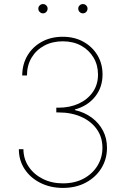

<svg xmlns="http://www.w3.org/2000/svg" viewBox="-20 -919 616 949"><path d="M291 9.8Q229.5 9.8 179.9 -14.9Q130.4 -39.6 101.8 -83Q73.2 -126.5 73.2 -181.6H95.7Q96.2 -132.8 122.1 -94.7Q147.9 -56.6 191.9 -34.7Q235.8 -12.7 291 -12.7Q349.6 -12.7 393.6 -36.4Q437.5 -60.1 461.9 -100.1Q486.3 -140.1 486.3 -188.5Q486.3 -241.2 458.3 -280.5Q430.2 -319.8 381.3 -341.6Q332.5 -363.3 269 -363.3H258.3V-386.7H269Q324.7 -386.7 368.7 -406.7Q412.6 -426.8 438.5 -463.6Q464.4 -500.5 464.4 -550.8Q464.4 -597.7 442.1 -634.8Q419.9 -671.9 380.9 -693.4Q341.8 -714.8 290 -714.8Q238.8 -714.8 198.7 -693.4Q158.7 -671.9 136 -633.8Q113.3 -595.7 113.3 -545.9H89.8Q90.3 -602.1 116 -645Q141.6 -688 186.8 -712.6Q231.9 -737.3 290 -737.3Q347.7 -737.3 391.8 -712.9Q436 -688.5 461.4 -646.5Q486.8 -604.5 486.8 -550.8Q486.8 -487.3 450 -441.2Q413.1 -395 350.1 -377.9V-375Q398.4 -363.8 434.1 -337.2Q469.7 -310.5 489.3 -272.7Q508.8 -234.9 508.8 -188.5Q508.8 -132.8 481.2 -87.9Q453.6 -43 404.5 -16.6Q355.5 9.8 291 9.8ZM389.6 -853Q380.4 -853 373.5 -859.9Q366.7 -866.7 366.7 -876.5Q366.7 -885.7 373.5 -892.3Q380.4 -898.9 389.6 -898.9Q399.4 -898.9 406 -892.3Q412.6 -885.7 412.6 -876.5Q412.6 -866.7 406 -859.9Q399.4 -853 389.6 -853ZM192.4 -853Q183.1 -853 176.3 -859.9Q169.4 -866.7 169.4 -876.5Q169.4 -885.7 176.3 -892.3Q183.1 -898.9 192.4 -898.9Q202.1 -898.9 208.7 -892.3Q215.3 -885.7 215.3 -876.5Q215.3 -866.7 208.7 -859.9Q202.1 -853 192.4 -853Z"/></svg>

Font: Inter 16pt Thin
Style: Regular
Weight: 250
Version: Version 4.001;git-66647c0bb